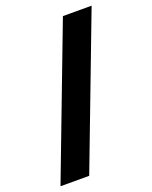

<svg xmlns="http://www.w3.org/2000/svg" viewBox="-138 -800 702 886"><g transform="rotate(-20 212.5 -357.0)"><path d="M423 -724H282L3 10H144Z"/></g></svg>

Font: Noto Sans Gujarati ExtraCondensed Black
Style: Regular
Weight: 900
Width: 2
Designer: Jelle Bosma - Monotype Design Team, Universal Thirst
Foundry: Monotype Imaging Inc.
Version: Version 2.106